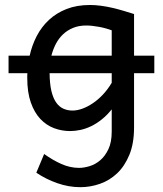

<svg xmlns="http://www.w3.org/2000/svg" viewBox="-20 -528 659 777"><path d="M14.6 -302.7H100.1Q109.4 -345.2 128.9 -382.6Q148.4 -419.9 178.5 -447.8Q208.5 -475.6 249.8 -491.7Q291 -507.8 344.2 -507.8Q366.2 -507.8 389.4 -504.6Q412.6 -501.5 435.5 -496.1Q458.5 -490.7 480.5 -484.1Q502.4 -477.5 522.5 -471.2V-302.7H604.5V-231.9H522.5V-12.2Q522.5 52.2 503.7 98.1Q484.9 144 454.3 173.1Q423.8 202.1 384.8 215.8Q345.7 229.5 305.2 229.5Q258.3 229.5 212.2 213.4Q166 197.3 127 170.9L158.7 95.2Q193.4 120.1 228.5 135.7Q263.7 151.4 300.3 151.4Q319.3 151.4 342.3 144.5Q365.2 137.7 385.3 120.8Q405.3 104 418.7 75.7Q432.1 47.4 432.1 4.9V-85.4Q413.1 -61.5 391.8 -44.7Q370.6 -27.8 348.9 -17.3Q327.1 -6.8 305.4 -2.2Q283.7 2.4 263.7 2.4Q230 2.4 198.7 -9.3Q167.5 -21 143.3 -46.6Q119.1 -72.3 104.7 -113.3Q90.3 -154.3 90.3 -212.4V-221.7Q90.3 -226.6 90.8 -231.9H14.6ZM273.4 -80.6Q292 -80.6 313 -88.1Q334 -95.7 355.2 -109.9Q376.5 -124 396.2 -145Q416 -166 432.1 -192.9V-231.9H180.7Q181.2 -188 188.2 -158.9Q195.3 -129.9 207.8 -112.5Q220.2 -95.2 237.1 -87.9Q253.9 -80.6 273.4 -80.6ZM329.6 -424.8Q298.8 -424.8 275.4 -415Q252 -405.3 234.6 -388.7Q217.3 -372.1 205.8 -349.9Q194.3 -327.6 188 -302.7H432.1V-405.3Q420.4 -409.7 407.2 -413.3Q394 -417 380.4 -419.4Q366.7 -421.9 353.8 -423.3Q340.8 -424.8 329.6 -424.8Z"/></svg>

Font: Andika
Style: Regular
Weight: 400
Designer: Victor Gaultney, Annie Olsen, Julie Remington, Don Collingsworth, Eric Hays
Foundry: SIL International
Version: Version 1.001